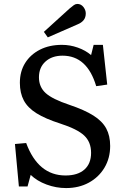

<svg xmlns="http://www.w3.org/2000/svg" viewBox="-20 -942 638 976"><path d="M316 14Q265 14 216.5 -4Q168 -22 136 -53L120 6H76L56 -210L113 -215Q174 -50 313 -50Q375 -50 409 -80Q443 -110 443 -165Q443 -220 408 -253Q373 -286 286 -314Q211 -338 166 -366Q121 -394 101 -431.5Q81 -469 81 -521Q81 -579 108 -622Q135 -665 183 -689.5Q231 -714 295 -714Q336 -714 375.5 -700Q415 -686 443 -662L456 -714H503L525 -512L469 -504Q423 -659 298 -659Q244 -659 211 -629Q178 -599 178 -549Q178 -500 212 -469Q246 -438 333 -409Q410 -383 455 -354.5Q500 -326 520 -289Q540 -252 540 -200Q540 -138 511 -89.5Q482 -41 431.5 -13.5Q381 14 316 14ZM223 -752 203 -780 334 -899Q347 -910 355.5 -916Q364 -922 373 -922Q392 -922 404 -906.5Q416 -891 416 -874Q416 -853 405 -839.5Q394 -826 374 -818Z"/></svg>

Font: Literata 12pt
Style: Regular
Weight: 400
Designer: Latin by Veronika Burian and Jose Scaglione. Greek by Irene Vlachou. Cyrillic by Vera Evstafieva.
Foundry: TypeTogether
Version: Version 3.002